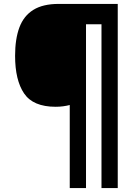

<svg xmlns="http://www.w3.org/2000/svg" viewBox="-20 -826 706 980"><path d="M336 134V-290Q321 -286 302.5 -283.5Q284 -281 264 -281Q149 -281 103 -349Q57 -417 57 -541Q57 -627 79 -686Q101 -745 150 -775.5Q199 -806 279 -806H581V134H498V-702H419V134Z"/></svg>

Font: Menbere
Style: Regular
Weight: 400
Designer: Aleme Tadesse
Foundry: Sorkin Type Co
Version: Version 1.000